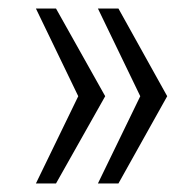

<svg xmlns="http://www.w3.org/2000/svg" viewBox="-20 -530 453 449"><path d="M64 -101 163 -305 64 -510H111L226 -305L111 -101ZM209 -101 308 -305 209 -510H257L371 -305L257 -101Z"/></svg>

Font: Saira Semi Condensed Light
Style: Regular
Weight: 300
Width: 4
Designer: Hector Gatti with collaboration of the Omnibus-Type team
Foundry: Omnibus-Type
Version: Version 1.001; ttfautohint (v1.8)